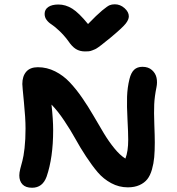

<svg xmlns="http://www.w3.org/2000/svg" viewBox="-20 -926 833 903"><path d="M520 -905.8Q545.4 -905.8 565.7 -887.7Q585.9 -869.6 585.9 -849.1Q585.9 -833.5 570.8 -814.5Q555.7 -795.4 500 -749Q492.2 -742.7 477.5 -731Q462.9 -719.2 458 -715.3Q453.1 -711.4 442.9 -704.1Q432.6 -696.8 427.5 -694.6Q422.4 -692.4 413.8 -689Q405.3 -685.5 397.5 -684.8Q389.6 -684.1 379.9 -684.1Q355 -684.1 336.7 -695.6Q318.4 -707 299.8 -734.9Q279.8 -761.7 257.3 -782.5Q234.9 -803.2 221.4 -811.8Q208 -820.3 199 -832.5Q189.9 -844.7 189.9 -860.8Q189.9 -881.3 207 -893.1Q224.1 -904.8 254.9 -904.8Q288.6 -904.8 319.8 -885.3Q351.1 -865.7 394 -813Q435.5 -856 460.2 -876.5Q484.9 -897 495.4 -901.4Q505.9 -905.8 520 -905.8ZM130.9 -43Q100.6 -43 85.7 -58.8Q70.8 -74.7 70.8 -101.1Q70.8 -113.8 75.4 -132.3Q80.1 -150.9 85.4 -169.9Q90.8 -189 95.5 -229.5Q100.1 -270 100.1 -321.8Q100.1 -370.1 92.5 -445.6Q85 -521 85 -530.8Q85 -567.4 103.3 -588.6Q121.6 -609.9 158.2 -609.9Q200.7 -609.9 239.5 -590.3Q278.3 -570.8 308.8 -538.1Q339.4 -505.4 366.9 -465.3Q394.5 -425.3 419.7 -381.8Q444.8 -338.4 468 -299.8Q491.2 -261.2 517.8 -228.5Q544.4 -195.8 569.8 -180.2Q583 -213.9 583 -269Q583 -301.8 579.6 -364.7Q576.2 -427.7 577.6 -471.2Q579.1 -514.6 588.9 -554.2Q596.2 -584 610.8 -597.9Q625.5 -611.8 649.9 -611.8Q677.7 -611.8 694.8 -596.4Q711.9 -581.1 716.3 -559.8Q720.7 -538.6 715.8 -515.1Q707 -472.2 705.3 -435.3Q703.6 -398.4 705.8 -341.1Q708 -283.7 708 -255.9Q708 -215.8 705.3 -186.3Q702.6 -156.7 694.6 -128.7Q686.5 -100.6 672.9 -83.3Q659.2 -65.9 636 -55.4Q612.8 -44.9 581.1 -44.9Q539.6 -44.9 502.9 -64.7Q466.3 -84.5 439.7 -115.7Q413.1 -147 385 -189.7Q356.9 -232.4 334.5 -273.2Q312 -314 281.7 -359.1Q251.5 -404.3 222.2 -434.1Q230 -363.8 230 -314Q230 -184.6 199.2 -95.2Q180.2 -43 130.9 -43Z"/></svg>

Font: Shantell Sans Irregular
Style: Regular
Weight: 600
Designer: Stephen Nixon, Anya Danilova, Shantell Martin
Foundry: Arrow Type
Version: Version 1.006;[9816181b4]